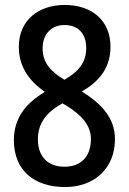

<svg xmlns="http://www.w3.org/2000/svg" viewBox="-20 -810 520 775"><path d="M243 -55C359 -55 444 -129 444 -248C444 -336 388 -392 310 -441C387 -484 426 -543 426 -621C426 -729 349 -790 241 -790C135 -790 56 -728 56 -621C56 -547 91 -488 161 -439C80 -391 36 -330 36 -244C36 -124 116 -55 243 -55ZM240 -488C186 -521 152 -555 152 -615C152 -674 189 -709 240 -709C293 -709 328 -677 328 -616C328 -559 299 -522 240 -488ZM240 -137C171 -137 133 -181 133 -246C133 -310 163 -354 232 -393L249 -383C312 -344 347 -302 347 -249C347 -179 308 -137 240 -137Z"/></svg>

Font: Noto Sans Malayalam UI Condensed Medium
Style: Regular
Weight: 500
Width: 3
Designer: Jelle Bosma - Monotype Design Team
Foundry: Monotype Imaging Inc.
Version: Version 2.104